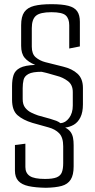

<svg xmlns="http://www.w3.org/2000/svg" viewBox="-20 -642 455 919"><path d="M199.6 256.8Q149.4 256 116.6 248.8Q83.8 241.6 67.7 223.8Q51.5 205.9 51.5 174.8V52L101.5 45.8V157.5Q101.5 186.2 122.4 200.3Q143.3 214.5 195.3 214.5Q232 214.5 250.7 207.1Q269.5 199.6 276 182.9Q282.5 166.2 282.5 138.8V57.9Q282.5 16 263.5 -3.8Q244.5 -23.5 212.9 -32.1L135.3 -53.8Q90.1 -67.5 63.9 -90.5Q37.7 -113.5 37.7 -164.9V-230.2Q37.7 -261 45 -283Q52.3 -304.9 75.9 -317.2Q99.5 -329.5 148.5 -331.3Q114.6 -345.3 97.9 -365.5Q81.2 -385.8 81.2 -422.5V-521.6Q81.2 -562.7 96.3 -584.2Q111.3 -605.6 143 -613.8Q174.8 -622 226 -622Q277.4 -622 307.1 -614.2Q336.8 -606.4 349.5 -588.1Q362.3 -569.8 362.3 -537.8V-419.8L311.4 -409.8V-521.3Q311.4 -552.8 294.7 -568.2Q278.1 -583.6 226 -583.6Q172.2 -583.6 152.2 -566.6Q132.2 -549.6 132.2 -507V-418.5Q132.2 -383.6 151.1 -367.6Q170.1 -351.5 196.8 -344.5L281.9 -323.2Q325.8 -312.6 351.3 -288.9Q376.9 -265.2 376.9 -221.5V-142.5Q376.9 -104.7 365.1 -80.7Q353.2 -56.7 333.7 -45.2Q314.2 -33.8 292 -31.5Q309.2 -22.5 317.9 -10.3Q326.5 1.9 329.5 17.4Q332.5 32.9 332.5 52.7V154.5Q332.5 195.5 318.4 217.7Q304.3 239.9 275.1 248Q245.8 256 199.6 256.8ZM269.6 -52.4Q293.5 -53.9 310.9 -77.4Q328.4 -100.9 328.4 -136.8V-201.2Q328.4 -236.5 304.4 -254.2Q280.5 -272 252.5 -278.8Q232.5 -284.5 223.8 -287Q215 -289.5 210.2 -290.9Q205.5 -292.3 199.7 -293.7Q193.9 -295.1 179 -298.4Q135.5 -298.4 116.3 -287.9Q97 -277.5 92.8 -259.7Q88.6 -241.8 88.6 -220.1V-167.7Q88.6 -141.6 100.5 -126.5Q112.4 -111.5 129.2 -103.2Q146.1 -95 162.1 -89.5Q199.8 -79.3 219.4 -73.6Q239 -67.9 249.6 -63.7Q260.2 -59.5 269.6 -52.4Z"/></svg>

Font: Smooch Sans Thin
Style: Regular
Weight: 100
Designer: Robert E. Leuschke
Foundry: Robert E. Leuschke
Version: Version 1.010